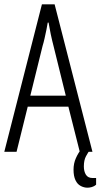

<svg xmlns="http://www.w3.org/2000/svg" viewBox="-20 -706 467 893"><path d="M0 0 175 -686H234L410 0H351L298 -210H109L57 0ZM121 -261H286L229 -492Q226 -504 222.5 -518Q219 -532 216 -547Q213 -562 210.5 -576Q208 -590 206 -601H202Q200 -587 196 -568Q192 -549 187.5 -528.5Q183 -508 178 -492ZM387 167Q371 167 355.5 159Q340 151 331 132Q322 113 322 83Q322 54 333 29.5Q344 5 358 -12H398V-8Q390 2 380 20.5Q370 39 370 68Q370 91 379.5 106.5Q389 122 411 122H427V153Q418 161 407 164Q396 167 387 167Z"/></svg>

Font: Archivo ExtraCondensed ExtraLight
Style: Regular
Weight: 250
Width: 2
Designer: Hector Gatti
Foundry: Omnibus-Type
Version: Version 2.001